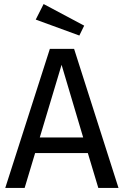

<svg xmlns="http://www.w3.org/2000/svg" viewBox="-20 -931 613 951"><path d="M415 -173H154L102 0H6L227 -689H347L567 0H467ZM392 -250 285 -610 177 -250ZM397 -804 373 -755 157 -834 196 -911Z"/></svg>

Font: FiraGOUPP
Style: Medium
Weight: 400
Designer: bBox Type
Foundry: bBox Type GmbH
Version: Version 1.001